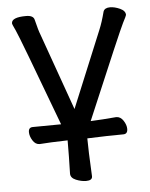

<svg xmlns="http://www.w3.org/2000/svg" viewBox="-50 -534 590 753"><g transform="rotate(-5 245.0 -157.0)"><path d="M258.8 178.2Q240.2 178.2 219.2 169.7Q198.2 161.1 198.2 144Q200.2 75.2 200.2 13.2Q127 15.1 89.8 18.1Q73.2 18.1 62.5 1Q51.8 -16.1 51.8 -32.2Q51.8 -50.8 68.8 -50.8L180.2 -51.8Q47.9 -407.2 35.4 -433.1Q22.9 -459 22.9 -462.9Q22.9 -486.8 80.1 -486.8Q108.9 -486.8 112.8 -469.2Q123 -426.8 130.9 -407.2L237.8 -106.9L361.8 -407.2Q374 -436 384.8 -478Q390.1 -492.2 411.1 -492.2Q429.2 -492.2 450.2 -482.7Q471.2 -473.1 471.2 -457Q471.2 -454.1 457 -427Q442.9 -399.9 296.9 -54.2Q344.2 -56.2 397.9 -61Q415 -61 426 -43.9Q437 -26.9 437 -11.2Q437 8.8 419.9 8.8Q363.8 8.8 277.8 12.2Q277.8 56.2 283.2 162.1Q283.2 178.2 258.8 178.2Z"/></g></svg>

Font: LXGW WenKai Screen
Style: Regular
Weight: 400
Designer: LXGW / Fontworks Inc.
Foundry: LXGW / Fontworks Inc.
Version: Version 1.510;January 18,2025